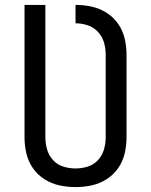

<svg xmlns="http://www.w3.org/2000/svg" viewBox="-20 -755 616 783"><path d="M288 8Q321 8 353.5 1Q386 -6 414.5 -24Q443 -42 462 -69.5Q481 -97 488.5 -129.5Q496 -162 496 -195V-532Q496 -565 488.5 -597.5Q481 -630 462 -657.5Q443 -685 414.5 -703Q386 -721 353.5 -728Q321 -735 288 -735V-660Q313 -660 337.5 -652Q362 -644 379.5 -625Q397 -606 404 -582Q411 -558 411 -532V-195Q411 -170 404 -145.5Q397 -121 379.5 -102Q362 -83 337.5 -75.5Q313 -68 288 -68Q263 -68 238.5 -75.5Q214 -83 196.5 -102Q179 -121 172 -145.5Q165 -170 165 -195V-735H80V-195Q80 -162 87.5 -129.5Q95 -97 114 -69.5Q133 -42 161.5 -24Q190 -6 222.5 1Q255 8 288 8Z"/></svg>

Font: Iosevka Sparkle
Style: Regular
Weight: 400
Designer: Belleve Invis
Foundry: Belleve Invis
Version: Version 4.5.0; ttfautohint (v1.8.3)